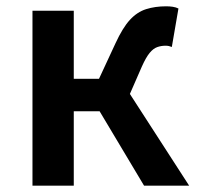

<svg xmlns="http://www.w3.org/2000/svg" viewBox="-20 -589 631 609"><path d="M83 0V-555H214V-339H294L346 -451Q369 -501 392 -526Q415 -551 443.5 -560Q472 -569 507 -569Q518 -569 528 -567.5Q538 -566 546 -562L525 -440Q520 -442 515.5 -443Q511 -444 505 -444Q491 -444 478.5 -439.5Q466 -435 454.5 -421Q443 -407 430 -378L392 -291L580 0H437L296 -236H214V0Z"/></svg>

Font: Noto Sans TC SemiBold
Style: Regular
Weight: 600
Designer: Ryoko NISHIZUKA  (kana, bopomofo & ideographs); Paul D. Hunt (Latin, Greek & Cyrillic); Sandoll Communications , Soo-you
Foundry: Adobe
Version: Version 2.004-H2;hotconv 1.0.118;makeotfexe 2.5.65603